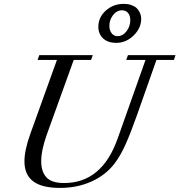

<svg xmlns="http://www.w3.org/2000/svg" viewBox="-20 -944 914 978"><path d="M571.8 -725.6Q530.3 -725.6 505.6 -748Q481 -770.5 481 -807.6Q481 -856 519 -890.1Q557.1 -924.3 610.4 -924.3Q631.8 -924.3 648.4 -918.5Q665 -912.6 674.3 -904.3Q683.6 -896 689.5 -885Q695.3 -874 697.3 -865.2Q699.2 -856.4 699.2 -848.1Q699.2 -800.8 660.6 -763.2Q622.1 -725.6 571.8 -725.6ZM578.6 -759.8Q605.5 -759.8 624.5 -784.9Q643.6 -810.1 643.6 -840.8Q643.6 -864.3 632.3 -877.9Q621.1 -891.6 601.1 -891.6Q574.7 -891.6 555.9 -867.2Q537.1 -842.8 537.1 -812.5Q537.1 -790 548.6 -774.9Q560.1 -759.8 578.6 -759.8ZM286.6 13.2Q192.4 13.2 148.4 -20.8Q104.5 -54.7 104.5 -122.1Q104.5 -179.7 135.3 -264.6L270 -638.7H171.4L180.2 -663.1H452.6L443.8 -638.7H355.5L219.2 -260.7Q189.9 -179.2 189.9 -122.6Q189.9 -69.8 216.3 -40.8Q242.7 -11.7 306.6 -11.7Q499 -11.7 579.1 -237.8L721.2 -638.7H623L631.8 -663.1H874L865.7 -638.7H776.9L677.7 -357.4Q646 -268.1 620.1 -209.7Q594.2 -151.4 563 -110.4Q517.6 -51.3 445.1 -19Q372.6 13.2 286.6 13.2Z"/></svg>

Font: Elstob 18pt
Style: Italic
Weight: 400
Italic angle: -20°
Designer: Peter S. Baker
Version: Version 1.015